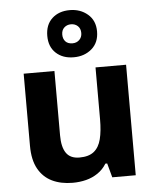

<svg xmlns="http://www.w3.org/2000/svg" viewBox="-57 -886 765 945"><g transform="rotate(-5 325.0 -414.0)"><path d="M576 -546V0H460L441 -70H432Q415 -42 388.5 -24Q362 -6 330.5 2Q299 10 264 10Q206 10 162.5 -11Q119 -32 94.5 -76Q70 -120 70 -190V-546H222V-228Q222 -170 242.5 -140.5Q263 -111 308 -111Q354 -111 379.5 -131.5Q405 -152 415 -192Q425 -232 425 -290V-546ZM323 -605Q269 -605 235.5 -636Q202 -667 202 -721Q202 -776 235.5 -807Q269 -838 323 -838Q375 -838 411.5 -807Q448 -776 448 -722Q448 -667 412 -636Q376 -605 323 -605ZM323 -674Q343 -674 356.5 -687Q370 -700 370 -721Q370 -743 356.5 -755.5Q343 -768 323 -768Q303 -768 289.5 -755.5Q276 -743 276 -721Q276 -700 288 -687Q300 -674 323 -674Z"/></g></svg>

Font: Noto Sans Khmer
Style: Bold
Weight: 700
Version: Version 2.003